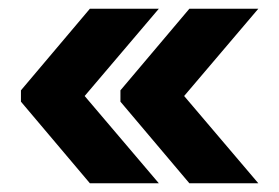

<svg xmlns="http://www.w3.org/2000/svg" viewBox="-20 -496 640 440"><path d="M344 -76H186L28 -263V-289L186 -476H344L174 -276ZM572 -76H414L256 -263V-289L414 -476H572L402 -276Z"/></svg>

Font: Geist Mono Black
Style: Regular
Weight: 900
Monospace: yes
Designer: Basement.studio, Andrés Briganti, Mateo Zaragoza
Foundry: Basement.studio, Vercel, Andrés Briganti, Guido Ferreyra, Mateo Zaragoza
Version: Version 1.500; ttfautohint (v1.8.4.7-5d5b)